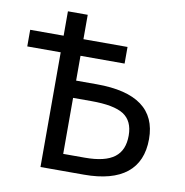

<svg xmlns="http://www.w3.org/2000/svg" viewBox="-80 -790 835 867"><g transform="rotate(10 337.5 -357.0)"><path d="M8.8 -525.9H162.1V0H361.8C533.2 0 623 -70.8 623 -209C623 -344.2 531.2 -412.1 347.2 -412.1H252.9V-525.9H455.1V-602.1H252.9V-713.9H162.1V-602.1H8.8ZM252.9 -333H336.9C405.8 -333 455.1 -323.7 484.9 -304.7C514.6 -285.6 529.8 -253.4 529.8 -209C529.8 -119.6 477.1 -76.2 352.1 -76.2H252.9Z"/></g></svg>

Font: Noto Reveo Sans
Style: Regular
Weight: 400
Designer: Monotype Design team
Foundry: Monotype Imaging Inc.
Version: Version 1.04